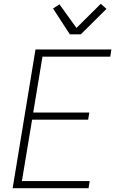

<svg xmlns="http://www.w3.org/2000/svg" viewBox="-20 -997 640 1017"><path d="M47 0 168 -735H570L564 -697H205L156 -401H453L447 -363H150L96 -38H455L449 0ZM350 -815 261 -952 295 -974 385 -849 514 -977 544 -950 408 -815Z"/></svg>

Font: Iosevka Aile Extralight
Style: Italic
Weight: 200
Italic angle: -9°
Designer: Belleve Invis
Foundry: Belleve Invis
Version: Version 31.1.0; ttfautohint (v1.8.4)